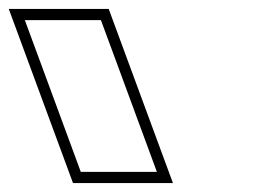

<svg xmlns="http://www.w3.org/2000/svg" viewBox="-350 -830 585 429"><path d="M-263.1 -700 -294.5 -785H-124.5L-93.1 -700L-30.8 -531L0.5 -446H-169.5L-200.8 -531ZM-330.4 -810 -186.9 -421H36.4L-107.1 -810Z"/></svg>

Font: Nordica Plus
Style: NordicaClassicBkOpOblOl
Weight: 900
Version: Version 1.01